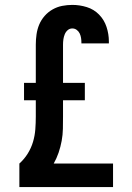

<svg xmlns="http://www.w3.org/2000/svg" viewBox="-20 -763 540 783"><path d="M59 0V-96Q79 -114 93 -136.5Q107 -159 114.5 -184Q122 -209 124 -235Q126 -261 126 -288V-354H78V-425H126V-581Q126 -602 129 -623Q132 -644 140 -663Q148 -682 162 -698Q176 -714 194.5 -724.5Q213 -735 233.5 -739Q254 -743 275 -743Q305 -743 334 -734Q363 -725 384 -703.5Q405 -682 414.5 -653Q424 -624 424 -594Q424 -592 424 -590Q424 -588 424 -586H312Q312 -587 312 -587.5Q312 -588 312 -589Q312 -599 310.5 -608.5Q309 -618 305 -626.5Q301 -635 293 -641Q285 -647 275 -647Q264 -647 256 -640Q248 -633 244 -623Q240 -613 238.5 -602.5Q237 -592 237 -581V-425H326V-354H237V-288Q237 -263 236.5 -238Q236 -213 231.5 -188.5Q227 -164 219 -140.5Q211 -117 199 -96H441V0Z"/></svg>

Font: Iosevka SS08 Regular
Style: Bold
Weight: 700
Monospace: yes
Designer: Belleve Invis
Foundry: Belleve Invis
Version: Version 16.3.4; ttfautohint (v1.8.4)